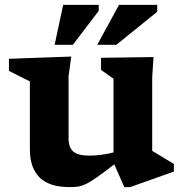

<svg xmlns="http://www.w3.org/2000/svg" viewBox="-20 -752 751 784"><path d="M260 -187.5Q260 -149.5 279.5 -133Q299 -116.5 346.5 -116.5Q368.5 -116.5 393.8 -120Q419 -123.5 443.5 -129.5V-430.5L392.5 -466.5V-516L607 -519L601.5 -437.5V-136Q607.5 -132.5 624.8 -122Q642 -111.5 660.8 -100.2Q679.5 -89 690 -82.5V-51.5L511.5 12H487.5L446.5 -81Q403.5 -47.5 376.8 -28.8Q350 -10 332.2 -1.2Q314.5 7.5 299.5 9.8Q284.5 12 264.5 12Q181.5 12 141.8 -27.2Q102 -66.5 102 -141V-419.5L16.5 -462.5V-512L271 -521L260 -440.5ZM377 -569 466 -732H622V-704L455 -569ZM203 -569 238 -732H383V-707.5L277.5 -569Z"/></svg>

Font: Newsreader Caption SemiBold
Style: Regular
Weight: 600
Designer: Hugues Gentile
Foundry: Production Type
Version: Version 1.001